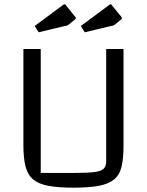

<svg xmlns="http://www.w3.org/2000/svg" viewBox="-20 -851 678 886"><path d="M320 15Q248 15 203 6.5Q158 -2 133 -23Q108 -44 98 -82.5Q88 -121 88 -180V-625H168V-53H324Q384 -53 415.5 -57Q447 -61 458.5 -72.5Q470 -84 470 -106V-625H550V-180Q550 -120 541 -82Q532 -44 506.5 -23Q481 -2 436 6.5Q391 15 320 15ZM371 -702 353 -731 485 -829Q488 -831 491 -831Q492 -831 493 -831Q494 -831 496 -827L537 -777Q539 -775 540.5 -772.5Q542 -770 542 -768Q542 -767 542.5 -766Q543 -765 540 -762L512 -739Q508 -736 504.5 -734Q501 -732 492 -731ZM158 -702 140 -731 272 -829Q276 -831 278 -831Q279 -831 280.5 -831Q282 -831 284 -827L324 -777Q326 -775 328 -772.5Q330 -770 330 -768Q330 -767 330 -766Q330 -765 327 -762L299 -739Q295 -736 291.5 -734Q288 -732 279 -731Z"/></svg>

Font: Changa Light
Style: Regular
Weight: 300
Designer: Eduardo Rodriguez Tunni
Foundry: Eduardo Rodriguez Tunni
Version: Version 3.002; ttfautohint (v1.8.2)